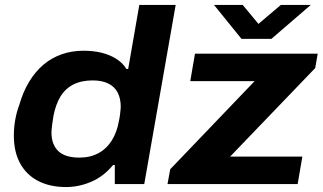

<svg xmlns="http://www.w3.org/2000/svg" viewBox="-20 -744 1304 776"><path d="M247 12Q182 12 134.5 -12.5Q87 -37 61.5 -83.5Q36 -130 36 -196Q36 -228 41.5 -259.5Q47 -291 58 -320Q73 -373 98 -414Q123 -455 155.5 -482.5Q188 -510 229 -524.5Q270 -539 318 -539Q357 -539 390 -531Q423 -523 449.5 -506.5Q476 -490 491 -465H498L543 -724H690L563 0H444V-77H437Q399 -31 349 -9.5Q299 12 247 12ZM301 -107Q345 -107 378 -125Q411 -143 432 -176.5Q453 -210 461 -257Q464 -271 465 -280.5Q466 -290 467 -298Q468 -306 468 -312Q468 -346 455.5 -370Q443 -394 417.5 -406.5Q392 -419 355 -419Q309 -419 276.5 -402.5Q244 -386 224.5 -354Q205 -322 196 -275Q193 -257 191.5 -245Q190 -233 189 -224.5Q188 -216 188 -209Q188 -160 215.5 -133.5Q243 -107 301 -107ZM657 0 668 -60 1009 -416H749L768 -527H1264L1254 -469L910 -111H1202L1183 0ZM1236 -724 1077 -587H956L845 -724H961L1044 -624H997L1115 -724Z"/></svg>

Font: Archivo SemiExpanded
Style: Bold Italic
Weight: 700
Width: 6
Italic angle: -10°
Designer: Hector Gatti
Foundry: Omnibus-Type
Version: Version 2.001